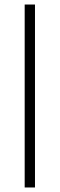

<svg xmlns="http://www.w3.org/2000/svg" viewBox="-20 -828 264 848"><path d="M89 0V-808H134.5V0Z"/></svg>

Font: Encode Sans SemiExpanded SemiExpanded ExtraLight
Style: Regular
Weight: 200
Width: 6
Designer: Multiple Designers
Foundry: Impallari Type
Version: Version 3.000; ttfautohint (v1.8.3) -l 8 -r 50 -G 200 -x 14 